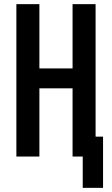

<svg xmlns="http://www.w3.org/2000/svg" viewBox="-20 -755 540 926"><path d="M379 151V0H330V-329H170V0H59V-735H170V-425H330V-735H441V-96H477V151Z"/></svg>

Font: Iosevka Custom
Style: Bold
Weight: 700
Monospace: yes
Designer: Belleve Invis
Foundry: Belleve Invis
Version: Version 30.3.3; ttfautohint (v1.8.3)